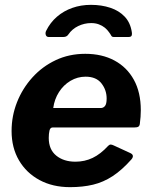

<svg xmlns="http://www.w3.org/2000/svg" viewBox="-20 -762 626 792"><path d="M269.1 10Q197.3 10 143 -19.3Q88.7 -48.6 58.3 -100.6Q27.8 -152.6 27.8 -221.7Q27.8 -283.7 50.2 -340.4Q72.6 -397.1 113.4 -442.3Q154.2 -487.6 209.7 -513.8Q265.1 -540 331.7 -540Q400.9 -540 452.3 -512.3Q503.8 -484.6 532.3 -432.7Q560.8 -380.9 560.8 -307.5Q560.8 -294.2 559.8 -280.1Q558.8 -265.9 556.8 -251.3Q555.8 -242.9 550.8 -239.5Q545.8 -236.2 534.2 -236.2H197.3Q187.1 -236.2 184.1 -223.3Q181.1 -210.5 181.1 -193Q181.1 -145.2 212 -120.1Q242.9 -95 291.1 -95Q329.3 -95 362 -110.6Q394.8 -126.2 426.6 -160.8Q432.1 -166.2 437.4 -165.7Q442.8 -165.2 449.7 -161.8L516.4 -131.1Q536.3 -122.4 522.6 -105.1Q483.2 -60.6 444.8 -35.5Q406.4 -10.4 363.8 -0.2Q321.1 10 269.1 10ZM395.8 -316.4Q406 -316.4 413 -324.7Q419.9 -333.1 419.9 -355.4Q419.9 -390.9 398.3 -418.3Q376.8 -445.7 333 -445.7Q299.8 -445.7 270.9 -428.7Q242.1 -411.6 223.3 -382.2Q204.5 -352.8 199.6 -316.4ZM180.8 -609.4Q171.9 -609.4 169 -617.6Q166.1 -625.8 170.2 -634.6Q187.2 -669.2 214.9 -693Q242.6 -716.9 278.2 -729.4Q313.8 -742 355 -742Q399 -742 435.1 -729.9Q471.3 -717.9 494.7 -693Q518 -668.2 523.8 -628.9Q525.3 -621.2 523.1 -615.3Q520.8 -609.4 510.1 -609.4H449.2Q441.6 -609.4 438.8 -615.1Q435.9 -620.8 429.7 -629.1Q422.8 -639.3 412.2 -647.9Q401.5 -656.5 387.6 -661.6Q373.7 -666.8 356.1 -666.8Q328.2 -666.8 302.7 -654.6Q277.3 -642.3 262 -619.8Q257.6 -613.2 252 -611.3Q246.4 -609.4 241.3 -609.4Z"/></svg>

Font: Libre Franklin Thin
Style: Italic
Weight: 100
Italic angle: -8°
Designer: Pablo Impallari, Rodrigo Fuenzalida, Nhung Nguyen
Foundry: Impallari Type
Version: Version 3.000